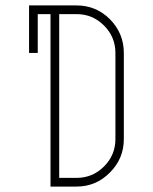

<svg xmlns="http://www.w3.org/2000/svg" viewBox="-20 -687 562 707"><path d="M405 -492Q405 -551 363 -593Q321 -635 262 -635H198V-32H262Q321 -32 363 -74Q405 -116 405 -175ZM166 -635H119V-492H87V-667H262Q334 -667 385 -616Q436 -564 436 -492V-175Q436 -103 385 -52Q334 0 262 0H166Z"/></svg>

Font: Zector
Style: Regular
Weight: 400
Designer: GGBot
Version: 0.72